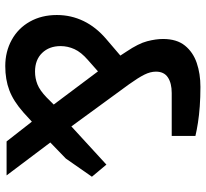

<svg xmlns="http://www.w3.org/2000/svg" viewBox="-46 -730 781 729"><g transform="rotate(90 344.5 -365.5)"><path d="M231 5Q176 5 131.5 -19.5Q87 -44 62 -88.5Q37 -133 37 -191Q37 -245 60 -292.5Q83 -340 129 -379L191 -432L176 -455Q145 -501 136.5 -534Q128 -567 128 -594Q128 -646 153 -677Q178 -708 219 -722Q260 -736 310 -736Q349 -736 383.5 -733.5Q418 -731 446.5 -726.5Q475 -722 496 -717V-627H333Q296 -627 274 -612.5Q252 -598 252 -567Q252 -546 263.5 -523Q275 -500 300 -465L460 -246L605 -379L651 -324L582 -225L521 -166L646 0H517L442 -96L407 -64Q364 -26 323 -10.5Q282 5 231 5ZM252 -108Q277 -108 300 -117Q323 -126 350 -152L377 -179L251 -347L208 -309Q178 -283 166.5 -257.5Q155 -232 155 -205Q155 -162 181 -135Q207 -108 252 -108Z"/></g></svg>

Font: Exo Thin SemiBold
Style: Regular
Weight: 600
Version: Version 2.000